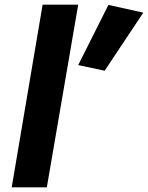

<svg xmlns="http://www.w3.org/2000/svg" viewBox="-20 -800 632 820"><path d="M162 -780 30 0H180L314 -780ZM443 -779 314 -522 427 -498 592 -746Z"/></svg>

Font: Jost* 700 Bold Italic
Style: Bold Italic
Weight: 700
Italic angle: -10°
Version: Version 3.200; ttfautohint (v0.97) -l 8 -r 50 -G 200 -x 14 -